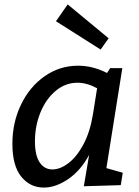

<svg xmlns="http://www.w3.org/2000/svg" viewBox="-20 -838 627 868"><path d="M461 -78 535 -57 526 -1 359 4 383 -138Q345 -67 288.5 -28.5Q232 10 178 10Q116 10 76 -39.5Q36 -89 36 -188Q36 -284 75 -365Q114 -446 182 -493.5Q250 -541 333 -541Q399 -541 464 -508L478 -530H533ZM400 -320 419 -439Q373 -464 330 -464Q276 -464 232 -427.5Q188 -391 163 -330Q138 -269 138 -199Q138 -135 159.5 -103.5Q181 -72 217 -72Q252 -72 289.5 -100.5Q327 -129 357 -185Q387 -241 400 -320ZM233 -742 286 -818 471 -665 435 -614Z"/></svg>

Font: Bitter Pro Medium
Style: Italic
Weight: 500
Italic angle: -9°
Designer: Sol Matas, and Bitter project Authors
Foundry: Sol Matas
Version: Version 1.010